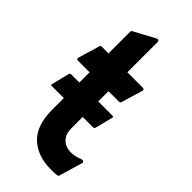

<svg xmlns="http://www.w3.org/2000/svg" viewBox="-217 -707 769 769"><g transform="rotate(45 168.0 -322.0)"><path d="M82 -225H14Q7 -225 9 -231L28 -307Q30 -313 37 -313H82V-371H17Q12 -371 9.5 -374Q7 -377 9 -381L36 -472Q38 -478 43 -478H82V-601Q82 -606 86 -608L177 -657Q182 -659 185.5 -657Q189 -655 189 -650V-478H276Q281 -478 283.5 -475Q286 -472 284 -468L257 -377Q255 -371 249 -371H189V-313H270Q277 -313 275 -307L256 -231Q254 -225 247 -225H189V-160Q189 -128 207 -109.5Q225 -91 257 -91Q277 -91 307 -102Q312 -104 316 -100.5Q320 -97 318 -92L289 6Q289 8 287 10Q285 12 283 12Q274 14 264.5 14Q255 14 247 14Q173 14 127.5 -27.5Q82 -69 82 -160Z"/></g></svg>

Font: RonaldsonGothic
Style: Regular
Weight: 400
Designer: Mr. Robertson for MacKellar, Smiths & Jordan Co. Philadelphia
Foundry: CAT-Fonts Peter Wiegel
Version: Version 1.000